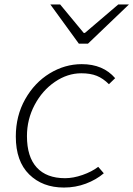

<svg xmlns="http://www.w3.org/2000/svg" viewBox="-20 -829 599 862"><path d="M51 -216Q51 -309 93 -383.5Q135 -458 203 -499.5Q271 -541 347 -541Q443 -541 497 -478L469 -451Q443 -477 414.5 -488.5Q386 -500 345 -500Q283 -500 226.5 -461.5Q170 -423 135.5 -358Q101 -293 101 -218Q101 -125 145 -77Q189 -29 272 -29Q309 -29 350.5 -43.5Q392 -58 421 -80L446 -51Q412 -22 365.5 -4.5Q319 13 267 13Q171 13 111 -46Q51 -105 51 -216ZM206 -809H250L356 -681H361L511 -809H559L375 -633H334Z"/></svg>

Font: Nebula Sans Light
Style: Regular
Weight: 300
Italic angle: -9°
Designer: Paul D. Hunt for Adobe (as Source Sans)
Foundry: Nebula Entertainment & Broadcasting LLC
Version: Version 1.010